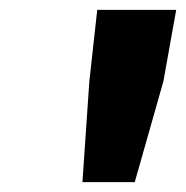

<svg xmlns="http://www.w3.org/2000/svg" viewBox="-20 -756 377 389"><path d="M161 -591 177 -736H337L311 -591L253 -387H147Z"/></svg>

Font: Nebula Sans Bold
Style: Regular
Weight: 700
Italic angle: -9°
Designer: Paul D. Hunt for Adobe (as Source Sans)
Foundry: Nebula Entertainment & Broadcasting LLC
Version: Version 1.010